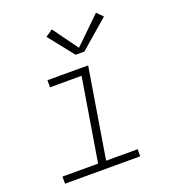

<svg xmlns="http://www.w3.org/2000/svg" viewBox="-137 -861 874 967"><g transform="rotate(-20 300.0 -378.0)"><path d="M46 0V-38H237L310 -482H141V-520H359L280 -38H449V0ZM318 -592 211 -727 249 -753 346 -619 487 -756 518 -724 365 -592Z"/></g></svg>

Font: Iosevka SS04 XLt Ex
Style: Italic
Weight: 200
Width: 7
Italic angle: -9°
Monospace: yes
Designer: Belleve Invis
Foundry: Belleve Invis
Version: Version 19.0.0; ttfautohint (v1.8.4)